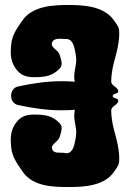

<svg xmlns="http://www.w3.org/2000/svg" viewBox="-20 -748 520 768"><path d="M279.9 -308.9C277.6 -302.5 276.9 -292.5 276.9 -286C276.9 -261 284.9 -242 284.9 -218C284.9 -212 283.9 -205 282.9 -197C277.9 -171 273.9 -137 246.9 -135H244.9C222.9 -141 196.9 -130 188.9 -151C188 -153.3 187.6 -155.5 187.6 -157.5C187.6 -173.7 213.5 -181.4 218.9 -201C222.4 -212.8 226.6 -224.3 226.6 -234.8C226.6 -242 224.6 -248.9 218.9 -255C190.9 -284.1 162.7 -289.7 116.9 -289.7C90 -289.7 67.5 -284.8 48.9 -263C28.9 -239.3 23.1 -215.6 23.1 -187.8C23.1 -178.1 23.8 -167.9 24.9 -157C28.9 -117 53.9 -86 68.9 -64C108.6 -0.9 196.4 0 248.2 0C249.8 0 251.3 0 252.9 0C302.9 0 395.9 0 436.9 -62C451.9 -84 456.9 -88 456.9 -113V-120C453.9 -194 425.9 -232 424.9 -306C424.9 -325 452.9 -327 452.9 -346C452.9 -357 430.9 -353 430.9 -364C430.9 -376 452.9 -371 452.9 -382C452.9 -401 424.9 -403 424.9 -422C425.9 -496 453.9 -534 456.9 -608V-615C456.9 -640 451.9 -643 436.9 -665C395.9 -727 302.9 -728 252.9 -728C201.9 -728 109.9 -727 68.9 -665C53.9 -643 28.9 -612 24.9 -572C23.8 -561.1 23.1 -550.9 23.1 -541.2C23.1 -513.4 28.9 -489.7 48.9 -466C67.5 -444.2 90 -439.3 116.9 -439.3C162.6 -439.3 190.9 -444.9 218.9 -474C224.6 -480.1 226.6 -487 226.6 -494.2C226.6 -504.7 222.4 -516.2 218.9 -528C213.6 -547.4 187.3 -555.1 187.3 -571.1C187.3 -588.3 203.6 -593.1 217.5 -593.1C226.1 -593.1 235.7 -592 244.9 -592H246.9C273.9 -590 277.9 -556 282.9 -530C283.9 -522 284.9 -515 284.9 -509C284.9 -485 276.9 -466 276.9 -441C276.9 -434.9 277.6 -428.1 279 -421.1C261.5 -422.5 244.3 -423.2 227.1 -423.2C172.4 -423.2 117.6 -416.2 52.1 -402.1C33.6 -398.2 24.4 -381.6 24.4 -365C24.4 -348.4 33.6 -331.8 52.1 -327.9C117.6 -313.8 172.4 -306.8 227.1 -306.8C244.6 -306.8 262.1 -307.5 279.9 -308.9Z"/></svg>

Font: Chromatic Etruscan
Style: Regular
Weight: 400
Version: Version 000.910